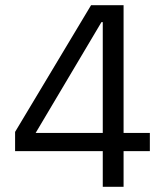

<svg xmlns="http://www.w3.org/2000/svg" viewBox="-20 -718 640 738"><path d="M455 0V-137H556V-207H455V-698H330L38 -211V-137H375V0ZM370 -633H375V-207H117Z"/></svg>

Font: IBM Plex Arabic
Style: Regular
Weight: 400
Designer: Mike Abbink, Paul van der Laan, Pieter van Rosmalen, Wael Morcos, Khajak Apelian
Foundry: Bold Monday
Version: Version 1.0